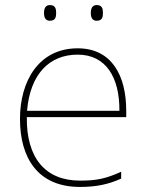

<svg xmlns="http://www.w3.org/2000/svg" viewBox="-20 -729 580 759"><path d="M154 -678C154 -661 159 -647 177 -647C199 -647 202 -661 202 -678C202 -694 199 -709 177 -709C159 -709 154 -694 154 -678ZM339 -678C339 -661 344 -647 362 -647C384 -647 387 -661 387 -678C387 -694 384 -709 362 -709C344 -709 339 -694 339 -678ZM287 -538C133 -538 59 -408 59 -259C59 -104 130 10 296 10C360 10 408 0 459 -23V-50C397 -22 360 -15 296 -15C159 -15 84 -105 86 -266H479V-291C479 -430 422 -538 287 -538ZM287 -513C399 -513 453 -423 452 -291H87C99 -436 175 -513 287 -513Z"/></svg>

Font: Noto Sans Devanagari UI Thin
Style: Regular
Weight: 100
Designer: Jelle Bosma - Monotype Design Team
Foundry: Monotype Imaging Inc.
Version: Version 2.004